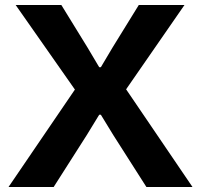

<svg xmlns="http://www.w3.org/2000/svg" viewBox="-20 -749 805 769"><path d="M280 -390.3 42.7 -729H225.7L330.4 -558.9L377.3 -479.9H384L430.9 -558.9L535.9 -729H718.9L485.1 -391.3L751 0H566.4L433.7 -208.1L384 -289.4H377.3L327.6 -208.1L194.9 0H14.1Z"/></svg>

Font: Mona Sans VF XLt
Style: Regular
Weight: 200
Designer: Deni Anggara
Foundry: GitHub
Version: Version 2.000;Glyphs 3.2.3 (3260)